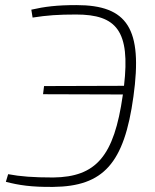

<svg xmlns="http://www.w3.org/2000/svg" viewBox="-20 -722 609 754"><path d="M280 -702C204 -702 155 -696 103 -684L108 -653C166 -662 209 -665 279 -665C438 -665 492 -600 467 -385L153 -384L149 -352L463 -351C462 -350 462 -348 462 -347C428 -109 358 -27 189 -25C111 -25 59 -29 12 -38L3 -8C53 5 103 13 189 12C386 10 468 -80 504 -343C541 -609 481 -702 280 -702Z"/></svg>

Font: Exo 2 Extra Light
Style: Italic
Weight: 250
Italic angle: -8°
Designer: Natanael Gama
Version: Version 1.001;PS 001.001;hotconv 1.0.88;makeotf.lib2.5.64775